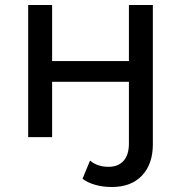

<svg xmlns="http://www.w3.org/2000/svg" viewBox="-20 -550 727 770"><path d="M363 191.5C383.7 197.2 405.3 200 428 200C480 200 520.5 184.7 549.5 154C578.5 123.3 593 81.7 593 29V-530H497V-305H189V-530H93V0H189V-222H497V26C497 56 489.8 79 475.5 95C461.2 111 441 119 415 119C385.7 119 361 110.7 341 94L311 167C325 177.7 342.3 185.8 363 191.5Z"/></svg>

Font: ICO Headline
Style: Regular
Weight: 500
Designer: Julieta Ulanovsky
Foundry: Julieta Ulanovsky
Version: Version 7.200